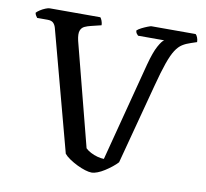

<svg xmlns="http://www.w3.org/2000/svg" viewBox="-78 -790 938 875"><g transform="rotate(10 390.5 -352.0)"><path d="M400 0Q388 0 370 -5.5Q352 -11 332.5 -20.5Q313 -30 296 -41.5Q279 -53 270 -64L121 -621Q117 -635 108.5 -643Q100 -651 82 -651H34Q31 -655 27.5 -660.5Q24 -666 23 -673Q28 -679 39.5 -686.5Q51 -694 63.5 -699Q76 -704 83 -704H317Q321 -700 325 -689.5Q329 -679 329 -669L280 -657Q267 -654 253.5 -648Q240 -642 234.5 -627Q229 -612 236 -581L359 -105Q368 -96 383 -88Q398 -80 415 -75.5Q432 -71 445 -71L564 -528Q580 -588 596 -617Q612 -646 622 -651H501Q497 -655 493.5 -659.5Q490 -664 489 -673Q496 -680 510 -687Q524 -694 537 -699Q550 -704 554 -704H758Q763 -700 767 -690Q771 -680 771 -669L744 -660Q722 -653 705.5 -642.5Q689 -632 675 -610.5Q661 -589 646.5 -548Q632 -507 614 -438L516 -68Q506 -57 491 -45Q476 -33 459.5 -22.5Q443 -12 427.5 -6Q412 0 400 0Z"/></g></svg>

Font: Texturina 12pt
Style: Regular
Weight: 400
Designer: Guillermo Torres Carreño
Foundry: Omnibus-Type
Version: Version 1.002